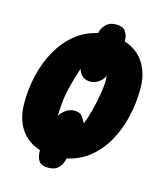

<svg xmlns="http://www.w3.org/2000/svg" viewBox="-104 -694 716 837"><g transform="rotate(15 254.0 -275.0)"><path d="M190.9 64.9Q160.2 64.9 148.7 47.9Q137.2 30.8 137.2 0Q80.1 -18.1 49.1 -64.7Q18.1 -111.3 18.1 -181.2Q18.1 -246.1 32.7 -308.1Q47.4 -370.1 76.7 -422.1Q106 -474.1 149.4 -510Q192.9 -545.9 250 -558.1Q253.9 -579.6 270.5 -597.4Q287.1 -615.2 317.9 -615.2Q347.2 -615.2 359.6 -598.4Q372.1 -581.5 372.1 -553.2Q429.2 -535.2 460.2 -487.8Q491.2 -440.4 491.2 -372.1Q491.2 -307.1 476.8 -244.9Q462.4 -182.6 433.3 -130.6Q404.3 -78.6 360.6 -43Q316.9 -7.3 258.8 4.9Q255.4 28.3 239.3 46.6Q223.1 64.9 190.9 64.9ZM173.8 -164.1Q184.6 -182.6 202.1 -193.8Q219.7 -205.1 236.8 -205.1Q263.2 -205.1 272.2 -193.6Q281.2 -182.1 292 -162.1Q302.7 -188 312.7 -226.3Q322.8 -264.6 329.3 -303.2Q335.9 -341.8 335.9 -367.2Q335.9 -371.6 335.4 -379.2Q335 -386.7 335 -388.2Q325.2 -367.7 307.1 -356.4Q289.1 -345.2 272 -345.2Q230 -345.2 216.8 -388.2Q198.7 -335 188 -289.6Q177.2 -244.1 174.8 -189Q174.3 -184.1 174.1 -178.5Q173.8 -172.9 173.8 -164.1Z"/></g></svg>

Font: Open Sans Condensed ExtraBold
Style: Italic
Weight: 800
Width: 3
Italic angle: -12°
Designer: Monotype Design Team
Foundry: Monotype Imaging Inc.
Version: Version 3.003; ttfautohint (v1.8.4)